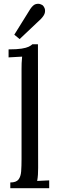

<svg xmlns="http://www.w3.org/2000/svg" viewBox="-20 -987 312 1007"><path d="M34 -30Q65 -30 77 -45.5Q89 -61 91 -88.5Q93 -116 93 -152V-625Q93 -641 93.5 -655.5Q94 -670 96 -690Q78 -689 60.5 -688Q43 -687 25 -686V-728Q69 -728 93.5 -732Q118 -736 130.5 -742Q143 -748 150 -755H179L180 -106Q180 -86 179 -70.5Q178 -55 175 -38Q191 -39 206.5 -39.5Q222 -40 238 -41V0H34ZM83 -782 55 -805 139 -940Q154 -962 168 -965.5Q182 -969 192 -965Q202 -961 204 -959Q208 -956 213 -946Q218 -936 215.5 -921.5Q213 -907 195 -888Z"/></svg>

Font: Lora
Style: Regular
Weight: 400
Designer: Olga Karpushina, Alexei Vanyashin (Cyrillic)
Foundry: Cyreal
Version: Version 3.005; ttfautohint (v1.8.4.7-5d5b)